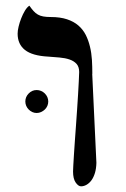

<svg xmlns="http://www.w3.org/2000/svg" viewBox="-20 -637 438 670"><path d="M256.3 -385.7Q256.3 -403.8 247.1 -414.1Q237.8 -424.3 222.7 -429.4Q207.5 -434.6 187.7 -436.3Q168 -438 147.5 -439.5Q92.8 -442.4 67.1 -462.6Q41.5 -482.9 41.5 -519.5Q41.5 -529.8 44.9 -544.2Q48.3 -558.6 54 -573Q59.6 -587.4 66.9 -599.6Q74.2 -611.8 82.5 -617.2Q90.3 -606 97.2 -598.4Q104 -590.8 112.1 -586.2Q120.1 -581.5 130.9 -579.6Q141.6 -577.6 157.2 -577.6Q189.9 -577.6 213.6 -569.8Q237.3 -562 253.4 -548.1Q269.5 -534.2 279.1 -515.4Q288.6 -496.6 293.9 -474.4Q299.3 -452.1 300.8 -428Q302.2 -403.8 302.2 -379.4H301.8L316.4 -68.8Q315.9 -48.8 311.3 -33.4Q306.6 -18.1 299.1 -7.8Q291.5 2.4 282 7.8Q272.5 13.2 262.7 13.2Q253.4 13.2 244.1 0Q234.9 -13.2 234.9 -38.6Q234.9 -44.4 235.8 -59.8Q236.8 -75.2 238 -96.7Q239.3 -118.2 241.2 -144.3Q243.2 -170.4 245.1 -198.2Q247.1 -226.1 249 -254.2Q251 -282.2 252.4 -307.1Q253.9 -332 254.9 -352.5Q255.9 -373 256.3 -385.7ZM148.4 -282.7Q148.4 -274.9 145.3 -267.6Q142.1 -260.3 136.5 -254.9Q130.9 -249.5 123.5 -246.1Q116.2 -242.7 107.9 -242.7Q99.6 -242.7 92.5 -246.1Q85.4 -249.5 80.1 -254.9Q74.7 -260.3 71.5 -267.6Q68.4 -274.9 68.4 -282.7Q68.4 -298.8 80.1 -310.8Q91.8 -322.8 107.9 -322.8Q116.2 -322.8 123.5 -319.6Q130.9 -316.4 136.5 -310.8Q142.1 -305.2 145.3 -297.9Q148.4 -290.5 148.4 -282.7Z"/></svg>

Font: Cardo
Style: Bold
Weight: 700
Designer: David J. Perry
Foundry: David J. Perry
Version: Version 1.0011